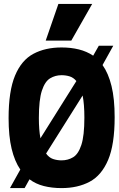

<svg xmlns="http://www.w3.org/2000/svg" viewBox="-20 -953 607 983"><path d="M106 10H31L84 -85Q55 -127 39.5 -191.5Q24 -256 24 -348Q24 -487 57 -566Q90 -645 151 -677.5Q212 -710 295 -710Q343 -710 383.5 -700Q424 -690 457 -668L486 -719H560L505 -620Q535 -578 551 -512.5Q567 -447 567 -353Q567 -213 533.5 -134Q500 -55 439 -22.5Q378 10 295 10Q246 10 204.5 -0.5Q163 -11 131 -35ZM179 -349Q179 -288 187 -245L371 -538Q356 -556 336.5 -562Q317 -568 295 -568Q263 -568 236.5 -552Q210 -536 194.5 -489Q179 -442 179 -349ZM295 -132Q328 -132 354.5 -148Q381 -164 396.5 -211Q412 -258 412 -351Q412 -419 403 -464L216 -167Q231 -146 251.5 -139Q272 -132 295 -132ZM214 -745 279 -933H452L345 -745Z"/></svg>

Font: Georama SemiCondensed ExtraBold
Style: Regular
Weight: 800
Width: 4
Designer: Jean-Baptiste Levee
Foundry: Production Type
Version: Version 1.000